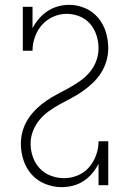

<svg xmlns="http://www.w3.org/2000/svg" viewBox="-20 -763 540 791"><path d="M234 8Q200 8 167 -5Q134 -18 111 -43.5Q88 -69 77 -102.5Q66 -136 66 -171Q66 -198 73.5 -224Q81 -250 95.5 -272.5Q110 -295 129.5 -314Q149 -333 171 -348Q193 -363 217 -375.5Q241 -388 264.5 -401Q288 -414 310 -429.5Q332 -445 349.5 -465.5Q367 -486 376.5 -512Q386 -538 386 -564Q386 -591 377.5 -617.5Q369 -644 351.5 -664.5Q334 -685 308 -695.5Q282 -706 255 -706Q226 -706 199 -694Q172 -682 153 -660.5Q134 -639 124 -611Q114 -583 114 -554H74V-735H114V-647Q125 -668 140.5 -686Q156 -704 175.5 -717Q195 -730 218 -736.5Q241 -743 265 -743Q299 -743 330.5 -729.5Q362 -716 384 -690Q406 -664 416 -631Q426 -598 426 -565Q426 -538 418.5 -512Q411 -486 396.5 -463Q382 -440 362.5 -421.5Q343 -403 321 -387.5Q299 -372 275 -359.5Q251 -347 227.5 -334Q204 -321 182 -305.5Q160 -290 143 -269.5Q126 -249 116 -223.5Q106 -198 106 -171Q106 -143 115.5 -116Q125 -89 144 -69Q163 -49 189.5 -39Q216 -29 244 -29Q273 -29 300.5 -40.5Q328 -52 347 -74Q366 -96 376 -124Q386 -152 386 -181H426V0H386V-88Q375 -67 359.5 -48.5Q344 -30 324 -17Q304 -4 281 2Q258 8 234 8Z"/></svg>

Font: Iosevka Curly Slab Extralight
Style: Regular
Weight: 200
Monospace: yes
Designer: Belleve Invis
Foundry: Belleve Invis
Version: Version 22.1.2; ttfautohint (v1.8.4)